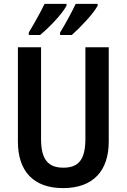

<svg xmlns="http://www.w3.org/2000/svg" viewBox="-20 -1023 651 987"><path d="M482 -994V-1003H369C354 -970 319 -905 289 -856V-843H349C391 -880 462 -954 482 -994ZM322 -994V-1003H209C193 -969 159 -907 128 -856V-843H186C236 -884 301 -953 322 -994ZM539 -295V-780H419V-309C419 -203 384 -161 306 -161C231 -161 191 -199 191 -308V-780H72V-295C72 -141 154 -56 304 -56C459 -56 539 -145 539 -295Z"/></svg>

Font: Noto Sans Malayalam UI Condensed SemiBold
Style: Regular
Weight: 600
Width: 3
Designer: Jelle Bosma - Monotype Design Team
Foundry: Monotype Imaging Inc.
Version: Version 2.104